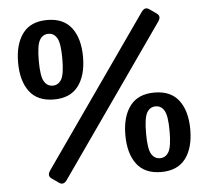

<svg xmlns="http://www.w3.org/2000/svg" viewBox="-55 -810 989 912"><g transform="rotate(-5 440.0 -353.5)"><path d="M46.4 -547.9Q46.4 -635.7 84.7 -686.5Q123 -737.3 201.2 -737.3Q279.3 -737.3 317.6 -686.5Q356 -635.7 356 -547.9Q356 -460 317.6 -409.2Q279.3 -358.4 201.2 -358.4Q123 -358.4 84.7 -409.2Q46.4 -460 46.4 -547.9ZM145 -547.9Q145 -474.6 159.7 -449.5Q174.3 -424.3 201.2 -424.3Q228 -424.3 242.7 -449.5Q257.3 -474.6 257.3 -547.9Q257.3 -621.1 242.7 -646.2Q228 -671.4 201.2 -671.4Q174.3 -671.4 159.7 -646.2Q145 -621.1 145 -547.9ZM156.7 14.2Q136.7 0 153.3 -23.9L651.9 -735.8Q668.9 -760.3 689 -746.1L723.1 -722.2Q743.2 -708 726.6 -684.1L228 27.8Q210.9 52.2 190.9 38.1ZM523.9 -160.2Q523.9 -248 562.3 -298.8Q600.6 -349.6 678.7 -349.6Q756.8 -349.6 795.2 -298.8Q833.5 -248 833.5 -160.2Q833.5 -72.3 795.2 -21.5Q756.8 29.3 678.7 29.3Q600.6 29.3 562.3 -21.5Q523.9 -72.3 523.9 -160.2ZM622.6 -160.2Q622.6 -86.9 637.2 -61.8Q651.9 -36.6 678.7 -36.6Q705.6 -36.6 720.2 -61.8Q734.9 -86.9 734.9 -160.2Q734.9 -233.4 720.2 -258.5Q705.6 -283.7 678.7 -283.7Q651.9 -283.7 637.2 -258.5Q622.6 -233.4 622.6 -160.2Z"/></g></svg>

Font: Istok
Style: Bold
Weight: 700
Designer: Andrey V. Panov
Foundry: Andrey V. Panov
Version: Version 1.0.1